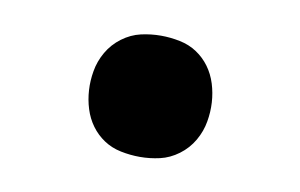

<svg xmlns="http://www.w3.org/2000/svg" viewBox="-39 -509 527 337"><g transform="rotate(10 225.0 -340.0)"><path d="M225 -232Q208 -232 191 -235.5Q174 -239 160.5 -248Q147 -257 137.5 -270Q128 -283 123 -299Q118 -315 117 -332Q116 -349 119 -366Q122 -384 131.5 -400.5Q141 -417 156.5 -428.5Q172 -440 189.5 -444Q207 -448 225 -448Q242 -448 259 -444.5Q276 -441 289.5 -432Q303 -423 312.5 -410Q322 -397 327 -381Q332 -365 333 -348Q334 -331 331 -314Q328 -296 318.5 -279.5Q309 -263 293.5 -251.5Q278 -240 260.5 -236Q243 -232 225 -232Z"/></g></svg>

Font: Iosevka Etoile Heavy
Style: Italic
Weight: 900
Italic angle: -9°
Designer: Belleve Invis
Foundry: Belleve Invis
Version: Version 22.1.2; ttfautohint (v1.8.4)